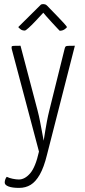

<svg xmlns="http://www.w3.org/2000/svg" viewBox="-20 -723 415 936"><path d="M73 193Q40 193 21.5 186Q3 179 3 167Q3 159 6 151Q9 143 13 139Q25 145 42 148.5Q59 152 72 152Q101 152 127 122Q153 92 170 16L37 -485Q36 -493 37 -496Q38 -499 47.5 -499.5Q57 -500 80 -500L163 -185Q170 -158 175 -132Q180 -106 184 -84.5Q188 -63 190.5 -50Q193 -37 193 -37Q193 -37 195 -50Q197 -63 200.5 -84.5Q204 -106 209 -132.5Q214 -159 221 -187L295 -485Q297 -493 299.5 -496Q302 -499 312 -499.5Q322 -500 345 -500L209 32Q194 93 174 128Q154 163 129.5 178Q105 193 73 193ZM271 -573Q271 -573 259.5 -585Q248 -597 233 -613.5Q218 -630 205.5 -644Q193 -658 191 -661Q191 -661 179 -648Q167 -635 150.5 -617.5Q134 -600 119.5 -587Q105 -574 101 -574Q88 -574 80 -580.5Q72 -587 69 -591L180 -701Q185 -703 192 -703Q196 -703 200.5 -701.5Q205 -700 210 -695Q210 -695 224.5 -680Q239 -665 258 -645.5Q277 -626 291.5 -610Q306 -594 306 -591Q306 -588 295.5 -580.5Q285 -573 271 -573Z"/></svg>

Font: Yanone Kaffeesatz ExtraLight Light
Style: Regular
Weight: 300
Version: Version 2.003